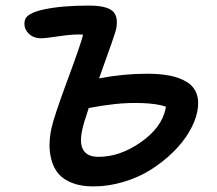

<svg xmlns="http://www.w3.org/2000/svg" viewBox="-20 -647 776 688"><path d="M314 21Q270 21 238.5 8.5Q207 -3.9 189.9 -23.9Q172.9 -43.9 165 -71.8Q157.2 -99.6 157.5 -127.4Q157.7 -155.3 164.1 -186Q172.4 -226.6 221.7 -359.6Q271 -492.7 277.8 -522.9Q247.1 -525.4 194.6 -517.6Q142.1 -509.8 127.9 -509.8Q97.7 -509.8 80.6 -529.1Q63.5 -548.3 68.8 -573.2Q73.7 -599.6 137.7 -613.3Q201.7 -627 297.9 -627Q360.8 -627 383.1 -607.7Q405.3 -588.4 396 -542Q393.1 -526.9 335 -366.2Q422.9 -382.8 506.8 -382.8Q553.7 -382.8 588.4 -376Q623 -369.1 648.7 -353.8Q674.3 -338.4 684.3 -311.5Q694.3 -284.7 687 -247.1Q679.7 -211.4 657.5 -173.8Q635.3 -136.2 599.9 -101.6Q564.5 -66.9 521 -39.3Q477.5 -11.7 423.3 4.6Q369.1 21 314 21ZM273.9 -178.2Q254.9 -85 333 -85Q409.7 -85 484.4 -137.2Q559.1 -189.5 573.2 -256.8Q574.2 -259.8 574.2 -265.1Q540.5 -275.9 489.7 -277.6Q439 -279.3 391.8 -274.2Q344.7 -269 297.9 -259.8Q278.8 -203.6 273.9 -178.2Z"/></svg>

Font: Shantell Sans Irregular Bouncy
Style: Italic
Weight: 500
Italic angle: -11.31°
Designer: Stephen Nixon, Anya Danilova, Shantell Martin
Foundry: Arrow Type
Version: Version 1.006;[9816181b4]